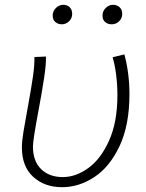

<svg xmlns="http://www.w3.org/2000/svg" viewBox="-20 -765 607 798"><path d="M71 -152Q71 -178 77.5 -217.5Q84 -257 96 -322Q111 -404 117.5 -450.5Q124 -497 123 -528L171 -530Q172 -499 163.5 -442Q155 -385 139 -300Q117 -183 117 -156Q117 -95 151 -62Q185 -29 241 -29Q295 -29 347 -66.5Q399 -104 433.5 -181Q468 -258 468 -370Q468 -413 462.5 -455.5Q457 -498 448 -527L497 -539Q518 -460 518 -374Q518 -245 477 -158Q436 -71 372 -29Q308 13 238 13Q165 13 118 -30Q71 -73 71 -152ZM199 -700Q199 -719 212.5 -732Q226 -745 243 -745Q259 -745 269.5 -735Q280 -725 280 -707Q280 -689 267 -676.5Q254 -664 237 -664Q221 -664 210 -673.5Q199 -683 199 -700ZM406 -700Q406 -719 419.5 -732Q433 -745 449 -745Q466 -745 477 -735Q488 -725 488 -707Q488 -689 475 -676.5Q462 -664 444 -664Q428 -664 417 -673.5Q406 -683 406 -700Z"/></svg>

Font: Nebula Sans Light
Style: Regular
Weight: 300
Italic angle: -9°
Designer: Paul D. Hunt for Adobe (as Source Sans)
Foundry: Nebula Entertainment & Broadcasting LLC
Version: Version 1.010